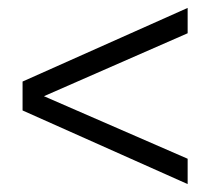

<svg xmlns="http://www.w3.org/2000/svg" viewBox="-20 -569 531 485"><path d="M91 -326 454 -168V-104L37 -290V-363L454 -549V-485Z"/></svg>

Font: Kalaa
Style: Regular
Weight: 400
Version: Version 1.20 June 5, 2016